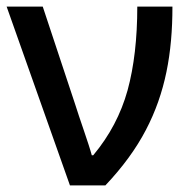

<svg xmlns="http://www.w3.org/2000/svg" viewBox="-20 -559 570 579"><path d="M297.9 0C350.1 -55.2 390.6 -110.8 419.9 -167C478.5 -278.8 500 -397.9 500 -539.1H394C394 -442.4 384.3 -358.4 364.7 -286.6C344.7 -214.8 310.5 -149.9 261.2 -90.8H256.8C247.6 -125.5 219.2 -203.6 206.1 -246.1L108.9 -539.1H0L190.9 0Z"/></svg>

Font: Noto Reveo Sans
Style: Regular
Weight: 500
Designer: Monotype Design Team
Foundry: Monotype Imaging Inc.
Version: Version 2.007